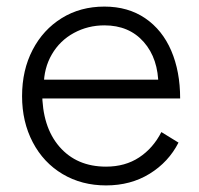

<svg xmlns="http://www.w3.org/2000/svg" viewBox="-20 -551 604 583"><path d="M47 -259Q47 -338 79 -399.5Q111 -461 167.5 -496Q224 -531 297 -531Q369 -531 421 -495.5Q473 -460 500 -397Q527 -334 527 -252H84L108 -272Q108 -166 160.5 -105.5Q213 -45 302 -45Q360 -45 402.5 -73Q445 -101 470 -150L522 -118Q492 -59 434.5 -23.5Q377 12 302 12Q228 12 170 -22.5Q112 -57 79.5 -119Q47 -181 47 -259ZM87 -309H487L461 -290Q461 -373 416.5 -423.5Q372 -474 297 -474Q247 -474 204.5 -451Q162 -428 137.5 -386Q113 -344 113 -291Z"/></svg>

Font: 寒蝉端黑体 Light
Style: Regular
Weight: 300
Designer: ChillDuanSans {Warren2060}; 
Source Han Sans {Ryoko NISHIZUKA 西塚涼子 (kana, bopomofo & ideographs); Paul D. Hunt (Latin, G
Foundry: ChillType&Adobe
Version: Version 1.300;Glyphs 3.3 (3306)